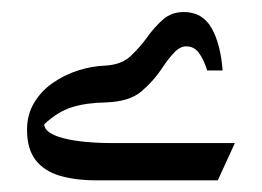

<svg xmlns="http://www.w3.org/2000/svg" viewBox="-20 -1028 438 321"><path d="M156.1 -918.3Q133.3 -917.5 110.3 -910.1Q87.3 -902.7 68 -889.2Q48.7 -875.7 37 -856.1Q25.2 -836.5 25.2 -811Q25.2 -779.1 39.4 -760.6Q53.7 -742.1 79.7 -734.3Q105.8 -726.5 141.3 -726.5H344.1L372.7 -788.8H169.5Q117.4 -788.8 86.2 -796.9Q54.9 -805 53.8 -820Q76.3 -841.3 100 -848.7Q123.7 -856.1 155.6 -856.7Q196.3 -857.8 216.7 -875.4Q237.1 -892.9 250.9 -913.9Q260.8 -929 270.8 -939.7Q280.8 -950.5 291.4 -950.5Q304.6 -950.5 312.7 -939.4Q320.8 -928.2 326.4 -910.2H352.2Q348.9 -954.2 333.7 -981.1Q318.5 -1007.9 287.2 -1007.9Q266.6 -1007.9 252.2 -995.1Q237.8 -982.3 226.3 -966Q213.8 -948.9 198.6 -934.4Q183.3 -919.9 156.1 -918.3Z"/></svg>

Font: Pinar-VF-FD
Style: Regular
Weight: 300
Designer: Amin Abedi
Version: Version 3.0